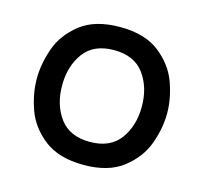

<svg xmlns="http://www.w3.org/2000/svg" viewBox="-85 -632 786 740"><g transform="rotate(15 308.0 -262.0)"><path d="M48 -262Q48 -321 70 -383.5Q92 -446 150 -491.5Q208 -537 308 -537Q407 -537 465 -491.5Q523 -446 545.5 -383.5Q568 -321 568 -262Q568 -203 545.5 -140.5Q523 -78 465 -32.5Q407 13 308 13Q208 13 150 -32.5Q92 -78 70 -140.5Q48 -203 48 -262ZM467 -262Q467 -339 428 -392Q389 -445 308 -445Q227 -445 188 -392Q149 -339 149 -262Q149 -185 188 -132Q227 -79 308 -79Q389 -79 428 -132Q467 -185 467 -262Z"/></g></svg>

Font: Shippori Antique
Style: Regular
Weight: 400
Designer: FONTDASU
Foundry: FONTDASU / Google Inc. / but / Adobe
Version: Version 2.001